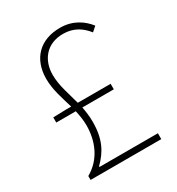

<svg xmlns="http://www.w3.org/2000/svg" viewBox="-172 -827 864 936"><g transform="rotate(-30 260.5 -358.5)"><path d="M133 -33V-37C185 -88 215 -144 215 -241C215 -271 211 -299 206 -326H383V-357H198C182 -419 160 -474 160 -536C160 -617 209 -684 303 -684C364 -684 404 -655 434 -617L460 -640C429 -680 379 -717 305 -717C192 -717 123 -647 123 -534C123 -473 144 -415 161 -357H132L59 -355V-326H169C175 -298 180 -270 180 -241C180 -155 147 -69 64 -22V0H462V-33Z"/></g></svg>

Font: Noto Sans CJK JP Thin
Style: Regular
Weight: 250
Designer: Ryoko NISHIZUKA (kana & ideographs); Paul D. Hunt (Latin, Greek & Cyrillic); Wenlong ZHANG (bopomofo); Sandoll Communica
Foundry: Adobe Systems Incorporated
Version: Version 1.004;PS 1.004;hotconv 1.0.82;makeotf.lib2.5.63406